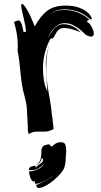

<svg xmlns="http://www.w3.org/2000/svg" viewBox="-20 -645 503 960"><path d="M223 11Q213 13 201 13H172Q146 13 135.5 19Q125 25 123 25L119 7V-11L114 -105Q112 -132 103 -163Q94 -194 89 -226Q86 -247 84 -266L80 -305Q78 -325 75.5 -346Q73 -367 68 -391Q68 -397 68.5 -403Q69 -409 69 -415Q69 -446 64 -476Q59 -506 50 -535Q57 -538 63 -540.5Q69 -543 74 -543Q79 -543 85 -531.5Q91 -520 98 -484Q100 -484 104 -485.5Q108 -487 110 -487Q109 -504 105 -523.5Q101 -543 97 -561Q93 -579 89.5 -593.5Q86 -608 86 -617Q86 -619 86.5 -622Q87 -625 91 -625Q96 -625 104 -614Q112 -603 121 -586Q130 -569 138.5 -549.5Q147 -530 154 -513Q181 -564 215.5 -590.5Q250 -617 306 -617Q347 -617 373 -607.5Q399 -598 413.5 -586.5Q428 -575 433 -565L439 -555Q439 -549 433 -547Q407 -572 374 -585Q341 -598 306 -598Q272 -598 255 -589Q239 -581 221 -569Q240 -581 256 -588Q273 -595 305 -595Q340 -595 372 -581.5Q404 -568 427 -547Q422 -545 418.5 -542.5Q415 -540 415 -535Q420 -535 426 -528.5Q432 -522 437 -513Q442 -504 445.5 -494.5Q449 -485 449 -479Q449 -462 436 -462Q426 -462 412 -469Q409 -470 399.5 -480Q390 -490 376 -500.5Q362 -511 344 -520Q326 -529 304 -529Q286 -529 272.5 -521.5Q259 -514 248 -501.5Q237 -489 228 -473L215 -449Q230 -476 248 -498Q268 -524 298 -524Q324 -524 346 -512.5Q368 -501 382 -484Q365 -491 342 -498Q319 -505 298 -505Q287 -505 279 -500Q271 -495 265.5 -487.5Q260 -480 255.5 -471Q251 -462 246 -454L233 -452Q216 -423 205.5 -384.5Q195 -346 195 -304Q195 -279 197.5 -259Q200 -239 205 -218L217 -187L215 -216Q213 -250 211 -276.5Q209 -303 209 -335Q211 -364 217 -390Q222 -412 232 -431Q220 -407 216 -376Q211 -342 211 -304Q211 -274 214 -247Q217 -220 221.5 -193Q226 -166 231 -137.5Q236 -109 239 -75L242 -56L248 1ZM235 -436 232 -431ZM299 69Q307 74 309 87.5Q311 101 311 112Q309 130 308.5 152Q308 174 301 194Q297 206 282.5 223Q268 240 249 256Q230 272 209 283.5Q188 295 172 295Q167 295 164.5 290.5Q162 286 160 280Q206 264 256 228Q230 245 207.5 257.5Q185 270 158 275Q156 268 152 260L146 263Q136 256 132 244Q128 232 126 221L125 212Q145 212 167.5 202Q190 192 201 174Q188 187 172.5 196.5Q157 206 136 206Q129 206 125 205Q125 197 128 193.5Q131 190 135.5 188Q140 186 145 185.5Q150 185 154 183L160 192Q165 185 171 181Q177 177 182.5 173Q188 169 191.5 165Q195 161 195 154Q195 149 193.5 148.5Q192 148 188 146Q185 172 157 180Q173 173 180 158.5Q187 144 187 109Q187 96 194 88Q201 80 221 77Q228 77 230 78.5Q232 80 232 87L243 86Q248 78 259.5 72Q271 66 283 66Q290 66 299 69Z"/></svg>

Font: Finger Paint
Style: Regular
Weight: 400
Designer: Ralph du Carrois
Foundry: Ralph du Carrois
Version: Version 1.001